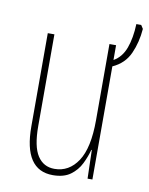

<svg xmlns="http://www.w3.org/2000/svg" viewBox="-75 -677 577 742"><g transform="rotate(10 214.0 -305.5)"><path d="M428 -607Q424 -554 404 -509.5Q384 -465 337 -444V0H318L315 -112H313Q306 -85 292 -56.5Q278 -28 252 -9Q226 10 183 10Q69 10 69 -161V-527H95V-167Q95 -87 118.5 -51Q142 -15 185 -15Q242 -15 276.5 -67Q311 -119 311 -228V-527H337V-469Q369 -487 383.5 -526.5Q398 -566 400 -621H419Z"/></g></svg>

Font: Noto Sans ExtraCondensed Thin
Style: Regular
Weight: 100
Width: 2
Designer: Monotype Design Team
Foundry: Monotype Imaging Inc.
Version: Version 2.013; ttfautohint (v1.8.4.7-5d5b)